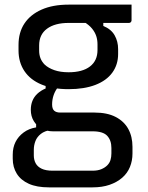

<svg xmlns="http://www.w3.org/2000/svg" viewBox="-20 -559 640 829"><path d="M113 -85Q113 -106 120 -123.5Q127 -141 141.5 -154.5Q156 -168 177 -177V-202L230 -182Q218 -167 211.5 -148Q205 -129 205 -108Q205 -89 214 -81Q223 -73 240 -73H388Q443 -73 479.5 -54Q516 -35 534 -2Q552 31 552 75V104Q552 135 541 162Q530 189 507.5 208.5Q485 228 453 239Q421 250 380 250H191Q139 250 104.5 234.5Q70 219 52.5 191Q35 163 35 126V109Q35 78 47 54Q59 30 82 13Q105 -4 136 -9V-41L201 2Q173 6 156.5 19Q140 32 133 50Q126 68 126 88V112Q126 131 134 146Q142 161 160 169.5Q178 178 207 178H380Q402 178 417.5 171.5Q433 165 443 155Q453 145 457 132Q461 119 461 103V80Q461 47 443 27.5Q425 8 380 8H208Q182 8 160.5 -3.5Q139 -15 126 -36Q113 -57 113 -85ZM342 -465 426 -469V-447Q460 -433 475 -406.5Q490 -380 490 -347V-326Q490 -280 465 -245.5Q440 -211 392 -192.5Q344 -174 276 -174Q208 -174 159.5 -194Q111 -214 85.5 -252Q60 -290 60 -341V-365Q60 -419 85.5 -457.5Q111 -496 159.5 -517.5Q208 -539 276 -539Q344 -539 412.5 -539Q481 -539 548 -539Q548 -522 548 -505Q548 -488 548 -471Q548 -467 545 -463.5Q542 -460 537 -460Q494 -460 451.5 -460Q409 -460 366 -460Q323 -460 276 -460Q217 -460 183 -435Q149 -410 149 -363V-341Q149 -322 155 -307Q161 -292 173 -280Q189 -265 215 -256Q241 -247 276 -247Q336 -247 368.5 -272Q401 -297 401 -343V-367Q401 -387 395.5 -403.5Q390 -420 377.5 -435.5Q365 -451 342 -465Z"/></svg>

Font: Recursive
Style: Regular
Weight: 400
Version: Version 1.085